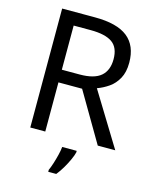

<svg xmlns="http://www.w3.org/2000/svg" viewBox="-135 -803 892 1113"><g transform="rotate(15 311.0 -246.5)"><path d="M294 -714Q427 -714 490.5 -663.5Q554 -613 554 -511Q554 -454 533 -416Q512 -378 479.5 -355.5Q447 -333 411 -320L607 0H502L329 -295H187V0H97V-714ZM289 -636H187V-371H294Q381 -371 421 -405.5Q461 -440 461 -507Q461 -577 419 -606.5Q377 -636 289 -636ZM392 70Q388 88 375.5 115.5Q363 143 346.5 171Q330 199 312 221H264V209Q272 192 280.5 165.5Q289 139 296 110.5Q303 82 305 61H392Z"/></g></svg>

Font: Noto Sans Carian
Style: Regular
Weight: 400
Designer: Monotype Design Team
Foundry: Monotype Imaging Inc.
Version: Version 2.002; ttfautohint (v1.8.4.7-5d5b)